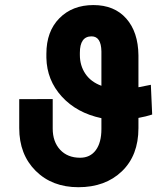

<svg xmlns="http://www.w3.org/2000/svg" viewBox="-20 -741 635 770"><path d="M590.3 -281.7Q566.9 -273.9 535.2 -268.1V-227.1Q535.2 -117.7 468.8 -54Q402.3 9.8 294.4 9.8Q189 9.8 123 -55.9Q57.1 -121.6 57.1 -227.5V-343.3L191.4 -343.8V-225.6Q191.4 -172.4 221.2 -140.4Q251 -108.4 301.3 -108.4Q341.8 -108.4 364.3 -138.9Q386.7 -169.4 386.7 -223.6V-267.1Q287.6 -288.1 227.8 -353.8Q168 -419.4 166 -508.8V-525.4Q166 -615.2 218.3 -668Q270.5 -720.7 354.5 -720.7Q438.5 -720.7 486.3 -666.7Q534.2 -612.8 535.2 -519V-391.1L585 -400.9ZM300.3 -520.5Q300.3 -478 322.3 -445.3Q344.2 -412.6 386.7 -397V-534.7Q385.7 -595.2 347.2 -595.2Q300.3 -595.2 300.3 -529.3Z"/></svg>

Font: Robotiche
Style: Bold
Weight: 700
Designer: Google
Version: Version 2.001150; 2014